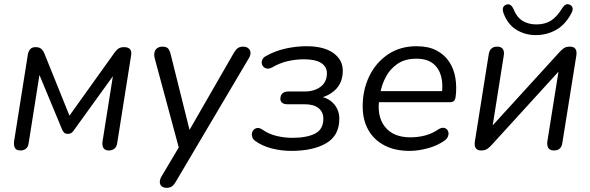

<svg xmlns="http://www.w3.org/2000/svg" viewBox="-20 -718 2844 925"><path d="M78.4 6.9Q59 6.9 52.2 -5Q45.4 -16.9 47.8 -36.8L114.2 -455.6Q115.7 -463.4 119.1 -471.4Q122.5 -479.4 130.2 -485.2Q137.9 -490.9 152.4 -490.9Q164.5 -490.9 172 -487.1Q179.6 -483.2 184.7 -476.6Q189.8 -470.1 193.2 -461.8L314.6 -160.8L533.7 -467.1Q538.6 -473.5 544 -478.8Q549.3 -484.2 557.3 -487.6Q565.3 -490.9 577.4 -490.9Q597.2 -490.9 606.2 -481.3Q615.1 -471.6 611.7 -451.2L544.8 -29.5Q542.4 -11 531.5 -2.1Q520.5 6.9 504 6.9Q486.1 6.9 478.6 -4.7Q471.1 -16.4 474 -36.8L530.6 -393.2H554.5L335 -89.2Q331 -83.1 324.4 -78.1Q317.8 -73 306.7 -73Q295.6 -73 289.4 -78.6Q283.3 -84.2 279.8 -92.6L154.9 -393.2H175.8L118.2 -29.5Q115.8 -10.5 105.1 -1.8Q94.4 6.9 78.4 6.9Z M783.1 186.9Q767.1 186.9 758.6 179.1Q750.1 171.3 749.9 158.8Q749.7 146.4 758 132.2L851.4 -24.9L846 10.2L725.7 -435.9Q721.4 -453 724.2 -465.8Q727.1 -478.7 737.3 -486Q747.5 -493.3 763.1 -493.3Q780.6 -493.3 789.1 -485Q797.5 -476.8 802.4 -455.9L901.5 -58.6H873.7L1106.8 -463.7Q1116 -479.2 1125.7 -486.2Q1135.4 -493.3 1150.9 -493.3Q1167 -493.3 1176.2 -485.5Q1185.5 -477.7 1186.7 -465.5Q1188 -453.3 1179.2 -438.1L827.3 156.8Q818.6 172.3 808.6 179.6Q798.6 186.9 783.1 186.9Z M1383.9 8.9Q1333.3 8.9 1287.8 -3.2Q1242.2 -15.3 1210.4 -38.5Q1199.7 -46 1195.8 -56.2Q1192 -66.5 1194 -76.8Q1196 -87 1202.9 -93.6Q1209.8 -100.2 1220.3 -101.3Q1230.8 -102.4 1243.5 -94Q1273.4 -72.7 1311.2 -63.4Q1349 -54 1388.7 -54Q1457.7 -54 1497.8 -74.3Q1537.8 -94.6 1537.8 -146.3Q1537.8 -178.2 1514.8 -197Q1491.8 -215.8 1446.9 -215.8H1363.9Q1348.2 -215.8 1339.4 -222.8Q1330.7 -229.9 1330.7 -241.6Q1330.7 -258.7 1340.7 -267.9Q1350.7 -277.2 1367.7 -277.2H1447.2Q1494.7 -277.2 1524.9 -300.3Q1555 -323.4 1555 -365Q1555 -396.4 1527.6 -414.4Q1500.1 -432.3 1444 -432.3Q1404.7 -432.3 1366.2 -423.4Q1327.7 -414.6 1291.1 -393.3Q1274.5 -384.4 1262 -388.5Q1249.5 -392.5 1244 -403.5Q1238.6 -414.5 1242.7 -427.7Q1246.8 -440.9 1262.9 -448.8Q1304.8 -472.6 1355.3 -483.9Q1405.8 -495.3 1457.2 -495.3Q1539.9 -495.3 1585.6 -462.8Q1631.4 -430.3 1631.4 -377.4Q1631.4 -317.3 1592.3 -282.3Q1553.3 -247.3 1494.3 -242.3L1498.1 -255.3Q1552.1 -253.9 1583.4 -222.8Q1614.7 -191.8 1614.7 -145.9Q1614.7 -64.8 1551.5 -27.9Q1488.3 8.9 1383.9 8.9Z M1952.8 8.9Q1883.6 8.9 1832.8 -17.2Q1782 -43.4 1754.7 -91.6Q1727.3 -139.7 1727.3 -205.6Q1727.3 -285 1758.9 -350.5Q1790.5 -416.1 1848.8 -455.7Q1907.2 -495.3 1986.7 -495.3Q2044 -495.3 2082.6 -475.1Q2121.2 -454.9 2143.9 -420.7Q2166.6 -386.5 2173.8 -343.1Q2181 -299.7 2175.4 -254.3Q2173.4 -237 2166.6 -231.3Q2159.7 -225.5 2145.3 -225.5H1789.7L1797.5 -279H2126.3L2108.3 -265.6Q2115.3 -313 2105 -351.1Q2094.7 -389.3 2065.9 -412.2Q2037.2 -435.2 1985.7 -435.2Q1931.6 -435.2 1895.5 -410.7Q1859.4 -386.2 1839.3 -348.3Q1819.1 -310.5 1812 -269.2L1808.1 -245.1Q1793.9 -159.9 1833.9 -108.1Q1873.9 -56.4 1956.9 -56.4Q1993.3 -56.4 2026.9 -65Q2060.5 -73.6 2090.7 -93.9Q2104.4 -102.8 2114.9 -102.4Q2125.4 -101.9 2132.1 -95.6Q2138.7 -89.3 2140.5 -79.8Q2142.2 -70.2 2137.6 -59.4Q2132.9 -48.7 2121.2 -40.3Q2087.2 -16.2 2041.1 -3.7Q1994.9 8.9 1952.8 8.9Z M2298.9 6.9Q2283 6.9 2275.7 -0.2Q2268.4 -7.4 2267.3 -17.5Q2266.3 -27.6 2267.8 -36.5L2334.7 -457.3Q2338.1 -476.3 2348.3 -484.8Q2358.5 -493.3 2375.5 -493.3Q2394.9 -493.3 2402.6 -481.6Q2410.4 -470 2407 -450.5L2347.8 -77.1H2319.9L2676.9 -468.5Q2684.7 -477.3 2695.7 -485.3Q2706.6 -493.3 2725 -493.3Q2740.4 -493.3 2747.7 -487.1Q2755 -480.8 2756.8 -471Q2758.5 -461.1 2756.6 -450.3L2689.2 -29.5Q2686.8 -11.5 2676.6 -2.3Q2666.4 6.9 2649.4 6.9Q2629.5 6.9 2622 -4.7Q2614.5 -16.4 2616.9 -36.3L2676.5 -409.7H2704.4L2347.4 -18.3Q2339.6 -9.5 2328.2 -1.3Q2316.8 6.9 2298.9 6.9ZM2561 -548.9Q2509.5 -548.9 2467.2 -575Q2424.9 -601.2 2405.4 -655.9Q2400 -672.2 2403.9 -682Q2407.8 -691.8 2419.6 -695.7Q2430.9 -699.7 2439.7 -693.5Q2448.6 -687.3 2455.4 -671Q2470 -634.7 2497.9 -617.5Q2525.7 -600.4 2563.9 -600.4Q2606.1 -600.4 2634.8 -618.8Q2663.4 -637.3 2688.1 -677.6Q2695.9 -690.4 2704.5 -695.3Q2713.2 -700.2 2723.9 -695.7Q2735.2 -691.3 2738.3 -680.7Q2741.4 -670 2732.5 -653.7Q2702.9 -598.1 2658.3 -573.5Q2613.6 -548.9 2561 -548.9Z"/></svg>

Font: Nunito ExtraLight
Style: Italic
Weight: 200
Italic angle: -9°
Designer: Vernon Adams
Foundry: Vernon Adams
Version: Version 3.602